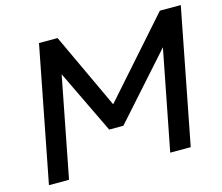

<svg xmlns="http://www.w3.org/2000/svg" viewBox="-100 -831 1112 961"><g transform="rotate(-15 456.5 -350.0)"><path d="M40.2 0 176.2 -700H272.5L455 -309.2H456.7L802.6 -700H910.9L774.9 0H668.6L769.7 -518.9L477 -190.8H403.5L245.3 -519.7L144.3 0Z"/></g></svg>

Font: REM Medium
Style: Italic
Weight: 500
Italic angle: -11°
Designer: Octavio Pardo
Foundry: Ashler Design
Version: Version 1.005;gftools[0.9.28]